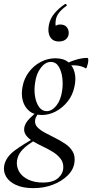

<svg xmlns="http://www.w3.org/2000/svg" viewBox="-65 -694 477 995"><path d="M272 -673Q276 -675 279.5 -670.5Q283 -666 279 -663Q257 -648 242 -629.5Q227 -611 224 -589Q220 -565 226.5 -554Q233 -543 242 -541L213 -528Q212 -548 221 -557.5Q230 -567 247 -567Q271 -567 282 -552Q293 -537 291 -518Q289 -501 276 -490Q263 -479 240 -479Q209 -479 195 -502.5Q181 -526 188 -563Q194 -597 217 -624.5Q240 -652 272 -673ZM108 281Q54 281 18 264.5Q-18 248 -33.5 221Q-49 194 -43 163Q-34 119 12.5 85Q59 51 120 18L127 26Q105 39 82.5 55Q60 71 44 90.5Q28 110 23 138Q19 170 34.5 196Q50 222 82 237Q114 252 157 252Q210 252 236 229Q262 206 263 175Q264 148 248.5 128Q233 108 208.5 93Q184 78 156.5 65Q129 52 105.5 38Q82 24 69.5 6.5Q57 -11 61 -34Q66 -57 86.5 -78Q107 -99 137 -123L147 -115Q136 -110 127.5 -97.5Q119 -85 117 -72Q114 -50 129 -34.5Q144 -19 168.5 -6Q193 7 221 21Q249 35 273.5 51.5Q298 68 311.5 91Q325 114 321 146Q317 184 286.5 214.5Q256 245 209.5 263Q163 281 108 281ZM152 -98Q112 -98 87 -118.5Q62 -139 53 -172.5Q44 -206 52 -246Q60 -288 85 -321Q110 -354 146 -373Q182 -392 222 -392Q264 -392 288.5 -372Q313 -352 321.5 -319Q330 -286 321 -246Q312 -201 285.5 -168Q259 -135 224 -116.5Q189 -98 152 -98ZM177 -118Q204 -118 227 -146.5Q250 -175 257 -224Q262 -256 258 -290Q254 -324 239.5 -348.5Q225 -373 198 -373Q170 -373 146.5 -342.5Q123 -312 117 -266Q111 -229 116.5 -195Q122 -161 137.5 -139.5Q153 -118 177 -118ZM260 -346 259 -353Q289 -372 324 -383Q359 -394 387 -394Q392 -394 392.5 -385Q393 -376 390.5 -365Q388 -354 385 -346Q382 -338 379 -340Q356 -354 322.5 -355.5Q289 -357 260 -346Z"/></svg>

Font: Cormorant Light Medium
Style: Italic
Weight: 500
Italic angle: -10°
Version: Version 4.000